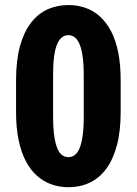

<svg xmlns="http://www.w3.org/2000/svg" viewBox="-20 -741 548 770"><path d="M463.9 -418.9V-292.5Q463.9 -213.9 448.5 -157Q433.1 -100.1 405.3 -63Q377.4 -25.9 339.1 -8.1Q300.8 9.8 254.9 9.8Q218.3 9.8 186 -1.7Q153.8 -13.2 127.7 -36.6Q101.6 -60.1 83 -95.7Q64.5 -131.3 54.4 -180.4Q44.4 -229.5 44.4 -292.5V-418.9Q44.4 -498 59.8 -554.7Q75.2 -611.3 103.3 -648.4Q131.3 -685.5 169.9 -703.1Q208.5 -720.7 254.4 -720.7Q291 -720.7 323 -709.5Q355 -698.2 380.9 -674.8Q406.7 -651.4 425.5 -615.7Q444.3 -580.1 454.1 -531Q463.9 -481.9 463.9 -418.9ZM315.9 -272.9V-439.5Q315.9 -475.6 313 -502.4Q310.1 -529.3 304.7 -547.9Q299.3 -566.4 291.7 -577.9Q284.2 -589.4 274.7 -594.7Q265.1 -600.1 254.4 -600.1Q240.2 -600.1 229 -591.8Q217.8 -583.5 209.5 -564.7Q201.2 -545.9 197 -515.1Q192.9 -484.4 192.9 -439.5V-272.9Q192.9 -236.8 195.8 -209.7Q198.7 -182.6 203.9 -163.6Q209 -144.5 216.6 -132.8Q224.1 -121.1 233.9 -116Q243.7 -110.8 254.9 -110.8Q268.6 -110.8 279.8 -119.1Q291 -127.4 299.1 -146.5Q307.1 -165.5 311.5 -196.8Q315.9 -228 315.9 -272.9Z"/></svg>

Font: Roboto Condensed ExtraBold
Style: Regular
Weight: 800
Designer: Christian Robertson
Foundry: Google
Version: Version 3.008; 2023